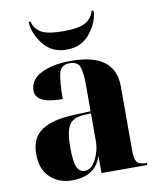

<svg xmlns="http://www.w3.org/2000/svg" viewBox="-86 -835 751 912"><g transform="rotate(-10 289.5 -378.5)"><path d="M188 10Q300 10 329 -79H331V0H552V-10H547Q513 -10 503 -26Q493 -42 493 -83V-389Q493 -550 281 -550Q191 -550 136 -522Q81 -494 81 -441Q81 -378 211 -378Q211 -466 221 -503Q231 -540 271 -540Q311 -540 321 -512Q331 -484 331 -428V-298L253 -295Q146 -291 93.5 -255.5Q41 -220 41 -143Q41 -69 83 -29.5Q125 10 188 10ZM256 -24Q230 -24 218 -49.5Q206 -75 206 -149Q206 -220 224.5 -251.5Q243 -283 294 -286L331 -288V-152Q331 -108 309 -66Q287 -24 256 -24ZM271 -606Q344 -606 385.5 -659.5Q427 -713 428 -767H418Q410 -733 378.5 -714Q347 -695 271 -695Q194 -695 163 -713.5Q132 -732 124 -767H115Q116 -714 157 -660Q198 -606 271 -606Z"/></g></svg>

Font: Noto Serif Display SemiCondensed Extra
Style: Regular
Weight: 800
Width: 4
Designer: Monotype Design Team
Foundry: Monotype Imaging Inc.
Version: Version 1.900